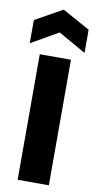

<svg xmlns="http://www.w3.org/2000/svg" viewBox="-100 -952 503 994"><g transform="rotate(10 151.5 -454.5)"><path d="M69 0V-660H233V0ZM8 -707V-829L151 -909L296 -829V-707L151 -789Z"/></g></svg>

Font: Bricolage Grotesque ExtraBold
Style: Regular
Weight: 800
Designer: Mathieu Triay
Foundry: Atelier Triay
Version: Version 1.001;gftools[0.9.33.dev8+g029e19f]